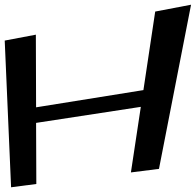

<svg xmlns="http://www.w3.org/2000/svg" viewBox="-75 -760 830 814"><path d="M599 -44 735 -740 583 -711 533 -378 78 -305 77 -613 -55 -588 -28 34 79 20 78 -239 522 -307 480 -29Z"/></svg>

Font: Gamestation Warped
Style: Regular
Weight: 400
Designer: Jonas Hecksher
Foundry: Jonas Hecksher, Playtypeª, e-types AS
Version: Version 1.003